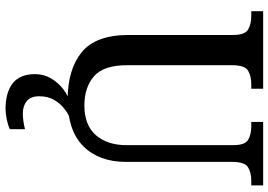

<svg xmlns="http://www.w3.org/2000/svg" viewBox="-162 -592 994 711"><g transform="rotate(90 335.5 -237.0)"><path d="M350 10Q238 10 174 -42Q110 -94 110 -216V-603Q110 -647 89.5 -658.5Q69 -670 40 -670H22V-714H309V-670H291Q262 -670 242 -658Q222 -646 222 -599V-210Q222 -123 263 -87.5Q304 -52 371 -52Q444 -52 481 -94.5Q518 -137 518 -208V-603Q518 -647 498 -658.5Q478 -670 449 -670H432V-714H667V-670H649Q620 -670 600 -658Q580 -646 580 -599V-206Q580 -106 522 -48Q464 10 350 10ZM385 240Q323 240 289 213.5Q255 187 255 130Q255 99 270.5 72Q286 45 311 26Q336 7 364 0H423Q404 6 384 21.5Q364 37 350.5 60Q337 83 337 115Q337 147 355 161.5Q373 176 401 176Q413 176 428 174Q443 172 459 168V224Q445 231 422.5 235.5Q400 240 385 240Z"/></g></svg>

Font: Noto Serif Thai SemiCondensed Medium
Style: Regular
Weight: 500
Width: 4
Designer: Monotype Design Team
Foundry: Monotype Imaging Inc.
Version: Version 2.002; ttfautohint (v1.8.4.7-5d5b)